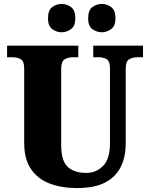

<svg xmlns="http://www.w3.org/2000/svg" viewBox="-20 -946 762 976"><path d="M372 10Q293 10 232.5 -13Q172 -36 137.5 -86.5Q103 -137 103 -219V-598Q103 -635 85.5 -645Q68 -655 43 -655H16V-714H378V-655H351Q326 -655 308.5 -644.5Q291 -634 291 -594V-210Q291 -128 324.5 -97.5Q358 -67 419 -67Q468 -67 503.5 -102Q539 -137 539 -218V-598Q539 -635 522.5 -645Q506 -655 481 -655H454V-714H707V-655H679Q654 -655 636.5 -644.5Q619 -634 619 -594V-216Q619 -149 594 -98Q569 -47 515 -18.5Q461 10 372 10ZM498 -782Q471 -782 449.5 -798Q428 -814 428 -853Q428 -894 449.5 -910Q471 -926 498 -926Q523 -926 545 -910Q567 -894 567 -853Q567 -814 545 -798Q523 -782 498 -782ZM293 -782Q267 -782 245.5 -798Q224 -814 224 -853Q224 -894 245.5 -910Q267 -926 293 -926Q319 -926 341 -910Q363 -894 363 -853Q363 -814 341 -798Q319 -782 293 -782Z"/></svg>

Font: Noto Serif Hebrew SemiCondensed Black
Style: Regular
Weight: 900
Width: 4
Designer: Monotype Design Team
Foundry: Monotype Imaging Inc.
Version: Version 2.004; ttfautohint (v1.8.4.7-5d5b)